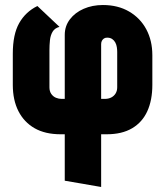

<svg xmlns="http://www.w3.org/2000/svg" viewBox="-20 -528 631 765"><path d="M31 -314V-190Q31 -129 53.5 -85Q76 -41 118 -17Q160 7 222 7H238V192L383 217V7H405Q466 7 506.5 -17Q547 -41 567 -85Q587 -129 587 -190V-308Q587 -366 563 -411Q539 -456 494.5 -482Q450 -508 390 -508Q348 -508 313.5 -493Q279 -478 258.5 -451Q238 -424 238 -389V-134H225Q214 -134 203 -138.5Q192 -143 184.5 -153.5Q177 -164 177 -180V-328Q177 -348 179 -367.5Q181 -387 189.5 -401.5Q198 -416 217 -421L129 -504Q82 -481 56.5 -436Q31 -391 31 -314ZM398 -134H383V-352Q383 -360 386 -365.5Q389 -371 394 -374.5Q399 -378 407 -378Q419 -378 427 -372.5Q435 -367 439.5 -358.5Q444 -350 445.5 -340Q447 -330 447 -321V-180Q447 -166 440.5 -155.5Q434 -145 423 -139.5Q412 -134 398 -134Z"/></svg>

Font: Advent Pro ExtraBold
Style: Regular
Weight: 800
Designer: VivaRado, Andreas Kalpakidis
Foundry: VivaRado, Andreas Kalpakidis
Version: Version 3.000